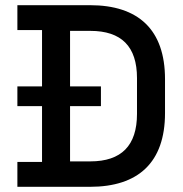

<svg xmlns="http://www.w3.org/2000/svg" viewBox="-20 -720 705 740"><path d="M47 0H327C513 0 616 -94 616 -284V-415C616 -606 513 -700 327 -700H47V-604H142V-387H47V-311H142V-96H47ZM250 -98V-311H369V-387H250V-601H328C448 -601 508 -541 508 -419V-281C508 -159 448 -98 328 -98Z"/></svg>

Font: Meta Space Medium
Style: Regular
Weight: 500
Designer: Meta Pool / Florian Karsten
Foundry: Meta Pool / Florian Karsten
Version: Version 2.000;Glyphs 3.1.1 (3137)